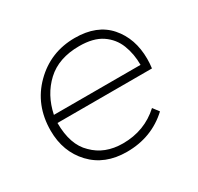

<svg xmlns="http://www.w3.org/2000/svg" viewBox="-118 -663 832 806"><g transform="rotate(-30 297.5 -260.0)"><path d="M283 2Q176 2 112.5 -65.5Q49 -133 49 -235Q49 -359 131 -440.5Q213 -522 331 -522Q438 -522 494.5 -457.5Q551 -393 551 -294Q551 -272 548 -249H90Q90 -143 144 -92Q198 -37 286 -37Q391 -37 465 -105L487 -76Q403 2 283 2ZM514 -286Q514 -339 496.5 -383.8Q479 -428.5 438.5 -455.8Q398 -483 330 -483Q230 -483 171 -428Q112 -373 94 -286Z"/></g></svg>

Font: Argentum Sans ExtraLight
Style: Italic
Weight: 200
Italic angle: -11°
Designer: Julieta Ulanovsky (font), Cristiano Sobral (main changes and remaster)
Foundry: Julieta Ulanovsky (font), Cristiano Sobral (main changes and remaster)
Version: Version 2.007;June 15, 2022;FontCreator 14.0.0.2814 64-bit; 